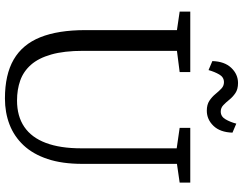

<svg xmlns="http://www.w3.org/2000/svg" viewBox="-123 -853 984 778"><g transform="rotate(90 369.0 -464.0)"><path d="M379 8Q282.5 8 221.2 -27.5Q160 -63 131 -135.2Q102 -207.5 102 -318V-689L27 -700V-743H272V-700L186 -689V-309Q186 -231.5 200.8 -179.8Q215.5 -128 242.5 -97.5Q269.5 -67 306.2 -54Q343 -41 387 -41Q451 -41 494.2 -70.5Q537.5 -100 559.2 -158Q581 -216 581 -301V-688L498 -700V-743H720V-700L644 -689V-305Q644 -223.5 624.2 -164.5Q604.5 -105.5 568.5 -67.2Q532.5 -29 484.2 -10.5Q436 8 379 8ZM428.5 -810Q404 -810 388.2 -820.5Q372.5 -831 361.2 -844.8Q350 -858.5 339 -869Q328 -879.5 313 -879.5Q293 -879.5 282 -860.8Q271 -842 264 -817L227.5 -832.5Q229 -882 255 -909.2Q281 -936.5 316.5 -936.5Q341.5 -936.5 357 -926Q372.5 -915.5 383.8 -901.5Q395 -887.5 406 -877Q417 -866.5 432 -866.5Q452 -866.5 463.2 -885.5Q474.5 -904.5 481 -929.5L517.5 -914Q516 -864 490 -837Q464 -810 428.5 -810Z"/></g></svg>

Font: Merriweather Light
Style: Regular
Weight: 300
Designer: Eben Sorkin
Foundry: Eben Sorkin
Version: Version 2.100